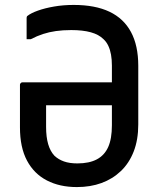

<svg xmlns="http://www.w3.org/2000/svg" viewBox="-20 -740 640 779"><path d="M279 -720Q366 -720 424 -692.5Q482 -665 511.5 -610Q541 -555 541 -473V-235Q541 -173 522.5 -125.5Q504 -78 470.5 -46Q437 -14 392 2.5Q347 19 292 19Q222 19 170 -8Q118 -35 89.5 -88.5Q61 -142 61 -223V-396Q61 -399 62.5 -401Q64 -403 66 -404.5Q68 -406 72 -406H352Q378 -406 403.5 -406Q429 -406 454 -406L505 -412L506 -313Q421 -313 336.5 -313Q252 -313 167 -313V-225Q167 -184 175.5 -155Q184 -126 201 -108Q217 -93 239.5 -85Q262 -77 294 -77Q342 -77 373 -93.5Q404 -110 419 -143.5Q434 -177 434 -232V-474Q434 -498 430.5 -518Q427 -538 419.5 -554Q412 -570 400 -581Q381 -600 348.5 -609Q316 -618 269 -618Q235 -618 207 -614Q179 -610 154.5 -602Q130 -594 105 -581H88Q88 -602 88 -624.5Q88 -647 88 -668Q88 -670 89 -672.5Q90 -675 92 -676Q106 -687 134 -697Q162 -707 199.5 -713.5Q237 -720 279 -720Z"/></svg>

Font: Recursive Monospace Medium
Style: Regular
Weight: 500
Version: Version 1.047